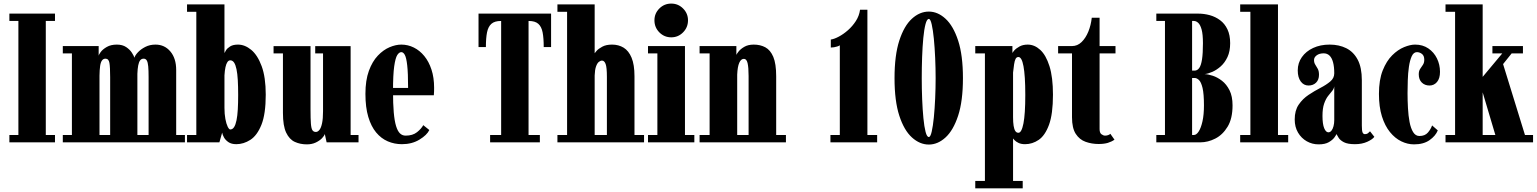

<svg xmlns="http://www.w3.org/2000/svg" viewBox="-20 -774 8356 1044"><path d="M31 0V-40H80V-660H31V-700H279V-660H229V-40H279V0Z M321.5 0V-40H371V-483.5H321.5V-523.5H516.5V-470Q516.5 -476 527.5 -491Q538.5 -506 560.8 -518.8Q583 -531.5 615.5 -531.5Q646 -531.5 666 -518Q686 -504.5 697 -487.5Q708 -470.5 711 -460Q714 -472.5 729.5 -489.2Q745 -506 769.8 -518.8Q794.5 -531.5 825.5 -531.5Q875 -531.5 906.5 -494Q938 -456.5 938 -393.5V-40H985.5V0H758V-40H788V-354Q788 -391 786 -413Q784 -435 778.2 -445Q772.5 -455 761 -455Q749 -455 742 -445.8Q735 -436.5 731.5 -418.2Q728 -400 727 -372.5V-40H758V0H550V-40H579V-354Q579 -409 575 -432Q571 -455 553.5 -455Q542 -455 534.8 -445.5Q527.5 -436 524.5 -415.5Q521.5 -395 521 -362.5V-40H550V0Z M1265 10Q1238.5 10 1222 -1.2Q1205.5 -12.5 1197.5 -27.5Q1189.5 -42.5 1188 -53L1173 0H997V-40H1047.5V-710H997V-750H1200.5V-485.5Q1202 -489.5 1209 -500.8Q1216 -512 1231.8 -521.8Q1247.5 -531.5 1274 -531.5Q1311.5 -531.5 1346 -503Q1380.5 -474.5 1402.8 -414.2Q1425 -354 1425 -259Q1425 -154 1401.5 -95.5Q1378 -37 1341.2 -13.5Q1304.5 10 1265 10ZM1232 -70Q1244.5 -70 1252.8 -82.8Q1261 -95.5 1266 -119.8Q1271 -144 1273 -178.8Q1275 -213.5 1275 -257.5Q1275 -303.5 1273 -338.5Q1271 -373.5 1266 -397.5Q1261 -421.5 1252.8 -433.8Q1244.5 -446 1232 -446Q1223 -446 1216.5 -436.5Q1210 -427 1206 -408.8Q1202 -390.5 1200.5 -364V-187.5Q1200.5 -154 1205.5 -127.2Q1210.5 -100.5 1218 -85.2Q1225.5 -70 1232 -70Z M1648.5 11Q1612.5 11 1583 -2.5Q1553.5 -16 1536 -52.8Q1518.5 -89.5 1518.5 -160V-483.5H1467.5V-523H1668.5V-177.5Q1668.5 -128 1670.5 -101.8Q1672.5 -75.5 1678.8 -66Q1685 -56.5 1697.5 -56.5Q1708 -56.5 1717 -67.8Q1726 -79 1731.2 -103.8Q1736.5 -128.5 1736.5 -169V-483.5H1694V-523H1886.5V-40H1929.5V0H1756L1746 -45.5Q1743.5 -35.5 1730.8 -22.2Q1718 -9 1697 1Q1676 11 1648.5 11Z M2165.5 10Q2124.5 10 2088.5 -5.5Q2052.5 -21 2025.2 -53.8Q1998 -86.5 1982.5 -138.5Q1967 -190.5 1967 -263.5Q1967 -337.5 1985.8 -388.8Q2004.5 -440 2034.5 -471.5Q2064.5 -503 2098.2 -517.2Q2132 -531.5 2162 -531.5Q2198 -531.5 2230.2 -515.5Q2262.5 -499.5 2287.2 -469.2Q2312 -439 2326.2 -395.5Q2340.5 -352 2340.5 -296.5Q2340.5 -286.5 2340.2 -276.5Q2340 -266.5 2339 -256H2110V-296H2199Q2199 -377 2194.2 -418.8Q2189.5 -460.5 2181.2 -475.5Q2173 -490.5 2162 -490.5Q2150.5 -490.5 2140.2 -474.8Q2130 -459 2123.5 -413.5Q2117 -368 2117 -278Q2117 -210 2121 -163.5Q2125 -117 2133.5 -89Q2142 -61 2154.8 -48.8Q2167.5 -36.5 2185.5 -36.5Q2224 -36.5 2247.5 -55.2Q2271 -74 2281.5 -93.5L2314.5 -67Q2301.5 -39.5 2260.8 -14.8Q2220 10 2165.5 10Z M2645 0V-40H2705V-660H2704Q2669.5 -660 2652 -644.5Q2634.5 -629 2628.2 -597.8Q2622 -566.5 2622 -518H2582V-700H2976.5V-518H2936.5Q2936.5 -566.5 2930.5 -597.8Q2924.5 -629 2907 -644.5Q2889.5 -660 2855 -660H2854V-40H2915.5V0Z M3011 0V-40H3063.5V-710H3011V-750H3213.5V-484.5Q3213.5 -485.5 3223.8 -497.2Q3234 -509 3255 -520.2Q3276 -531.5 3308 -531.5Q3343.5 -531.5 3371 -514.8Q3398.5 -498 3414.2 -460.2Q3430 -422.5 3430 -359V-40H3482V0H3248V-40H3280V-355.5Q3280 -408 3273 -426.2Q3266 -444.5 3253.5 -444.5Q3244.5 -444.5 3235.8 -437.2Q3227 -430 3220.8 -412.2Q3214.5 -394.5 3213.5 -363.5V-40H3248V0Z M3503.5 0V-40H3554.5V-483.5H3503.5V-523.5H3704.5V-40H3755.5V0ZM3630 -571Q3592 -571 3565.2 -598Q3538.5 -625 3538.5 -663.5Q3538.5 -701 3565.2 -727.8Q3592 -754.5 3630 -754.5Q3667.5 -754.5 3694.2 -727.8Q3721 -701 3721 -663.5Q3721 -625 3694.2 -598Q3667.5 -571 3630 -571Z M3784 0V-40H3838.5V-483.5H3784V-523.5H3984V-475.5Q3985 -479.5 3995.5 -493.2Q4006 -507 4026.8 -519.2Q4047.5 -531.5 4078.5 -531.5Q4114 -531.5 4141.5 -516.8Q4169 -502 4184.8 -464.8Q4200.5 -427.5 4200.5 -359V-40H4253.5V0H4018.5V-40H4050.5V-360.5Q4050.5 -407.5 4045 -430.8Q4039.5 -454 4025 -454Q4017 -454 4010.8 -448.8Q4004.5 -443.5 3999.8 -432.8Q3995 -422 3992.2 -406Q3989.5 -390 3988.5 -368.5V-40H4018.5V0Z M4495.5 0V-40H4546.5V-527.5Q4541 -524 4532.5 -521.2Q4524 -518.5 4514.8 -517Q4505.5 -515.5 4497.5 -515.5V-559Q4516 -561.5 4541 -574.8Q4566 -588 4590.8 -609.8Q4615.5 -631.5 4633.8 -659.8Q4652 -688 4656.5 -721H4696.5V-40H4749.5V0Z M5030.5 12Q4981.5 12 4938.8 -26.5Q4896 -65 4870 -144.8Q4844 -224.5 4844 -349Q4844 -473.5 4870 -553.5Q4896 -633.5 4938.5 -672.2Q4981 -711 5030.5 -711Q5079 -711 5121.2 -672.2Q5163.5 -633.5 5189.8 -553.5Q5216 -473.5 5216 -349Q5216 -224.5 5189.8 -144.8Q5163.5 -65 5121.2 -26.5Q5079 12 5030.5 12ZM5030.5 -29Q5039.5 -29 5046.2 -58.5Q5053 -88 5057.8 -135.8Q5062.5 -183.5 5065 -239.5Q5067.5 -295.5 5067.5 -349Q5067.5 -402.5 5065 -459Q5062.5 -515.5 5057.8 -563.5Q5053 -611.5 5046.2 -641.2Q5039.5 -671 5030.5 -671Q5020 -671 5012.5 -642.8Q5005 -614.5 5000.5 -567.5Q4996 -520.5 4994 -463.5Q4992 -406.5 4992 -349Q4992 -292 4994.2 -235.2Q4996.5 -178.5 5001 -131.8Q5005.5 -85 5012.8 -57Q5020 -29 5030.5 -29Z M5283 250V210H5335.5V-483.5H5283V-523.5H5485V-485.5Q5485.5 -488.5 5495.2 -499.8Q5505 -511 5523.5 -521.2Q5542 -531.5 5568 -531.5Q5605 -531.5 5636.2 -503Q5667.5 -474.5 5686.5 -414.2Q5705.5 -354 5705.5 -259Q5705.5 -154 5684 -95.5Q5662.5 -37 5628 -13.5Q5593.5 10 5554 10Q5532.5 10 5518.5 3.2Q5504.5 -3.5 5497.2 -11.2Q5490 -19 5488.5 -21V210H5541V250ZM5517.5 -52Q5526.5 -52 5533.2 -64.8Q5540 -77.5 5545 -103Q5550 -128.5 5552.5 -167.2Q5555 -206 5555 -257.5Q5555 -311 5552.5 -349.8Q5550 -388.5 5545.2 -414Q5540.5 -439.5 5533.5 -451.8Q5526.5 -464 5517.5 -464Q5507.5 -464 5502.2 -453.8Q5497 -443.5 5494.2 -424.5Q5491.5 -405.5 5488.5 -379.5V-136.5Q5488.5 -109 5491.5 -90Q5494.5 -71 5500.8 -61.5Q5507 -52 5517.5 -52Z M5953.5 9Q5916.5 9 5883.2 -2.8Q5850 -14.5 5829.5 -46Q5809 -77.5 5809 -136.5V-483.5H5733.5V-523.5H5809Q5838.5 -523.5 5861 -545.2Q5883.5 -567 5897.8 -602Q5912 -637 5916.5 -677.5H5959V-523.5H6045.5V-483.5H5959V-72Q5959 -51.5 5969.2 -44Q5979.5 -36.5 5989 -36.5Q5998 -36.5 6006 -39.5Q6014 -42.5 6017.5 -46.5L6040 -14.5Q6024.5 -3.5 6004 2.8Q5983.5 9 5953.5 9Z M6267.5 0V-40H6314.5V-660H6267.5V-700H6494.5Q6527 -700 6558 -691.5Q6589 -683 6614.2 -664.2Q6639.5 -645.5 6654.2 -614.5Q6669 -583.5 6669 -539Q6669 -495 6654.5 -464Q6640 -433 6617.8 -413.2Q6595.5 -393.5 6572 -383.2Q6548.5 -373 6530 -371Q6548.5 -370.5 6574 -362.2Q6599.5 -354 6624.2 -335Q6649 -316 6665.5 -283.2Q6682 -250.5 6682 -201Q6682 -129.5 6655.2 -85.2Q6628.5 -41 6588.2 -20.5Q6548 0 6506.5 0ZM6462 -40H6472Q6485.5 -40 6498 -59.2Q6510.5 -78.5 6518.5 -114.5Q6526.5 -150.5 6526.5 -201Q6526.5 -264 6518.8 -296Q6511 -328 6499.2 -339Q6487.5 -350 6475.5 -350H6462ZM6462 -390H6475.5Q6490.5 -390 6500.8 -404.2Q6511 -418.5 6516 -451.2Q6521 -484 6521 -539Q6521 -587.5 6513.8 -613.5Q6506.5 -639.5 6495.2 -649.8Q6484 -660 6472 -660H6462Z M6723.5 0V-40H6779V-710H6723.5V-750H6929V-40H6984.5V0Z M7150 11Q7115 11 7085.5 -5.8Q7056 -22.5 7038 -53Q7020 -83.5 7020 -124.5Q7020 -173.5 7041.8 -205.2Q7063.5 -237 7095.5 -258.2Q7127.5 -279.5 7159.5 -296Q7191.5 -312.5 7213.2 -330.8Q7235 -349 7235 -375.5Q7235 -411 7228.5 -435.2Q7222 -459.5 7209.2 -471.8Q7196.5 -484 7177.5 -484Q7154 -484 7139.5 -473.2Q7125 -462.5 7125 -447.5Q7125 -433 7131.8 -422.5Q7138.5 -412 7145.2 -400Q7152 -388 7152 -367.5Q7152 -340 7136 -324.5Q7120 -309 7095 -309Q7069 -309 7052.8 -331Q7036.5 -353 7036.5 -391Q7036.5 -431.5 7058.8 -463.2Q7081 -495 7120.2 -513.2Q7159.5 -531.5 7210 -531.5Q7261 -531.5 7300.5 -511.8Q7340 -492 7362.5 -449.5Q7385 -407 7385 -338V-91Q7385 -63 7389 -53.8Q7393 -44.5 7402 -44.5Q7412 -44.5 7419 -50.2Q7426 -56 7429.5 -60L7453 -30Q7443.5 -16.5 7414.8 -3.2Q7386 10 7347.5 10Q7308 10 7287.8 -0.5Q7267.5 -11 7259.2 -24.2Q7251 -37.5 7247 -45Q7245.5 -40 7235.8 -26.5Q7226 -13 7205.5 -1Q7185 11 7150 11ZM7203 -54.5Q7212.5 -54.5 7219.8 -63.5Q7227 -72.5 7231 -87.8Q7235 -103 7235 -121V-304.5Q7233 -290.5 7223 -278.8Q7213 -267 7201 -251.5Q7189 -236 7180 -210.5Q7171 -185 7171 -143.5Q7171 -99.5 7180.2 -77Q7189.5 -54.5 7203 -54.5Z M7669 11Q7633.5 11 7599.5 -5.5Q7565.5 -22 7538 -55.8Q7510.5 -89.5 7494.2 -141.2Q7478 -193 7478 -263.5Q7478 -339.5 7498.5 -391Q7519 -442.5 7550 -473.2Q7581 -504 7614.8 -517.8Q7648.5 -531.5 7674.5 -531.5Q7716 -531.5 7746.5 -510.8Q7777 -490 7793.5 -456.2Q7810 -422.5 7810 -383.5Q7810 -347.5 7793.8 -328.2Q7777.5 -309 7753 -309Q7727.5 -309 7711 -325.2Q7694.5 -341.5 7694.5 -370Q7694.5 -388 7702 -399.2Q7709.5 -410.5 7717 -421.5Q7724.5 -432.5 7724.5 -449Q7724.5 -471 7711.8 -480.8Q7699 -490.5 7684.5 -490.5Q7666.5 -490.5 7656.2 -468Q7646 -445.5 7641 -410.8Q7636 -376 7634.8 -337.5Q7633.5 -299 7633.5 -267.5Q7633.5 -227 7635.8 -186Q7638 -145 7644.5 -110.8Q7651 -76.5 7664 -55.5Q7677 -34.5 7698 -34.5Q7728 -34.5 7744 -53Q7760 -71.5 7767 -92L7798 -65Q7786 -35 7753.2 -12Q7720.5 11 7669 11Z M7840 0V-40H7892V-710H7840V-750H8042V-356L8148.5 -483.5H8095V-523.5H8261V-483.5H8199.5L8153 -425.5L8272 -40H8316V0H8071V-40H8111L8036 -292L8042 -294.5V-40H8071V0Z"/></svg>

Font: Imbue Thin 10pt Black
Style: Regular
Weight: 900
Version: Version 1.102